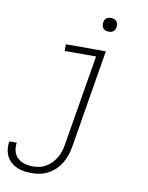

<svg xmlns="http://www.w3.org/2000/svg" viewBox="-130 -790 830 1074"><g transform="rotate(10 284.5 -253.0)"><path d="M126 213Q104 213 82.5 210Q61 207 41.5 198.5Q22 190 7 176.5Q-8 163 -17.5 144.5Q-27 126 -29.5 104Q-32 82 -29 61Q-29 60 -29 60Q-29 60 -29 60H14Q14 60 14 60Q14 60 14 60Q14 60 14 60Q14 60 14 60Q10 84 16 107.5Q22 131 38.5 146.5Q55 162 78 168.5Q101 175 126 175Q145 175 164.5 170.5Q184 166 202 155Q220 144 234 128.5Q248 113 258 95Q268 77 273.5 58Q279 39 282 19L367 -492H189V-530H416L324 26Q320 50 312.5 73.5Q305 97 292.5 119Q280 141 261.5 159.5Q243 178 220.5 190.5Q198 203 174 208Q150 213 126 213ZM412 -641Q403 -641 394.5 -644Q386 -647 380.5 -654Q375 -661 373.5 -670.5Q372 -680 374 -690Q375 -696 378 -702Q381 -708 387 -712Q393 -716 399.5 -717.5Q406 -719 412 -719Q422 -719 430.5 -716Q439 -713 444.5 -706Q450 -699 451.5 -689.5Q453 -680 451 -670Q450 -664 446.5 -658Q443 -652 437.5 -648Q432 -644 425.5 -642.5Q419 -641 412 -641Z"/></g></svg>

Font: Iosevka Curly Slab XLtExObl
Style: Regular
Weight: 200
Width: 7
Italic angle: -9°
Monospace: yes
Designer: Belleve Invis
Foundry: Belleve Invis
Version: Version 11.0.0; ttfautohint (v1.8.3)